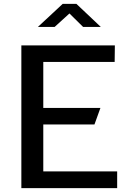

<svg xmlns="http://www.w3.org/2000/svg" viewBox="-20 -978 674 998"><path d="M91 -742V0H589V-87H205V-331H471L502 -417H205V-656H576L577 -742ZM412 -838H504L377 -958H306L177 -838H264L341 -908Z"/></svg>

Font: Bisquit Text
Style: Regular
Weight: 400
Version: Version 1.004;Glyphs 3.2.3 (3260)